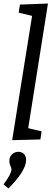

<svg xmlns="http://www.w3.org/2000/svg" viewBox="-23 -792 315 1089"><path d="M90 -766 249 -772 137 -65 213 -47 206 -1 46 3 159 -702 83 -720ZM-3 254Q42 194 42 169Q42 162 36 148.5Q30 135 30 122Q30 97 45.5 83Q61 69 81 69Q100 69 112.5 81Q125 93 125 116Q125 176 25 277Z"/></svg>

Font: Bitter Pro
Style: Italic
Weight: 400
Italic angle: -9°
Designer: Sol Matas, and Bitter project Authors
Foundry: Sol Matas
Version: Version 1.010